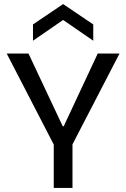

<svg xmlns="http://www.w3.org/2000/svg" viewBox="-20 -923 620 943"><path d="M244 0V-213L13 -660H120L288 -303H293L460 -660H567L336 -214V0ZM142 -723V-803L290 -903L438 -803V-723L290 -825Z"/></svg>

Font: Bricolage Grotesque 96pt ExtraBold
Style: Regular
Weight: 400
Version: Version 1.001;gftools[0.9.33.dev8+g029e19f]